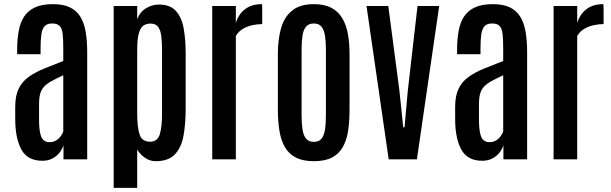

<svg xmlns="http://www.w3.org/2000/svg" viewBox="-20 -761 2920 917"><path d="M182.1 6.8Q111.8 6.8 82.5 -46.1Q53.2 -99.1 52.7 -189.9V-251Q52.7 -303.7 69.3 -337.6Q85.9 -371.6 116.7 -393.6Q147.5 -415.5 189.5 -432.9Q231.4 -450.2 282.2 -469.7V-529.3Q282.2 -572.3 279.3 -598.4Q276.4 -624.5 265.1 -636.7Q253.9 -648.9 229.5 -648.9Q205.6 -648.9 193.6 -636.5Q181.6 -624 177.7 -597.9Q173.8 -571.8 173.8 -530.8V-502H62V-523.4Q62 -571.8 69.1 -611.8Q76.2 -651.9 94.5 -680.7Q112.8 -709.5 146.2 -725.3Q179.7 -741.2 232.4 -741.2Q281.2 -741.2 313 -726.3Q344.7 -711.4 363 -682.4Q381.3 -653.3 388.9 -610.4Q396.5 -567.4 396.5 -510.7V0H283.2V-67.4Q278.3 -50.3 265.1 -33Q252 -15.6 231 -4.4Q210 6.8 182.1 6.8ZM217.3 -82Q242.7 -82 260 -99.1Q277.3 -116.2 282.2 -133.8V-401.4Q248 -385.7 225.6 -373.3Q203.1 -360.8 190.2 -346.7Q177.2 -332.5 171.9 -312.7Q166.5 -293 166.5 -263.7V-189.5Q166.5 -132.8 177.2 -107.4Q188 -82 217.3 -82Z M522.9 136.2V-732.4H635.3V-669.4Q649.4 -705.6 678.7 -722.4Q708 -739.3 738.3 -739.3Q792.5 -739.3 820.1 -708.7Q847.7 -678.2 857.2 -625.5Q866.7 -572.8 866.7 -506.8V-240.7Q866.7 -170.9 856.7 -114.3Q846.7 -57.6 815.9 -24.4Q785.2 8.8 723.6 8.8Q694.8 8.8 671.4 -8.1Q647.9 -24.9 635.3 -46.9V136.2ZM697.3 -84Q731.9 -84.5 742.9 -118.7Q753.9 -152.8 753.9 -222.2V-522Q753.9 -558.6 750.5 -587.2Q747.1 -615.7 735.6 -632.1Q724.1 -648.4 698.7 -648.4Q679.2 -648.4 665 -638.9Q650.9 -629.4 643.1 -602.3Q635.3 -575.2 635.3 -522V-217.8Q635.3 -151.9 647 -117.9Q658.7 -84 697.3 -84Z M993.7 0V-732.4H1106.4V-650.9Q1119.1 -693.4 1150.6 -717.3Q1182.1 -741.2 1231 -741.2Q1231.9 -741.2 1232.2 -726.8Q1232.4 -712.4 1232.4 -693.8Q1232.4 -675.3 1232.4 -660.6Q1232.4 -646 1232.4 -646Q1209.5 -646 1184.8 -640.6Q1160.2 -635.3 1139.4 -622.8Q1118.7 -610.4 1106.4 -589.4V0Z M1479 8.8Q1426.8 8.8 1393.3 -8.3Q1359.9 -25.4 1341.1 -57.6Q1322.3 -89.8 1314.7 -135.5Q1307.1 -181.2 1307.1 -238.3V-503.4Q1307.1 -572.3 1322.3 -626Q1337.4 -679.7 1375 -710.4Q1412.6 -741.2 1479 -741.2Q1529.3 -741.2 1562.5 -723.6Q1595.7 -706.1 1614.7 -674.1Q1633.8 -642.1 1641.6 -598.6Q1649.4 -555.2 1649.4 -503.4V-238.3Q1649.4 -182.1 1642.6 -136.7Q1635.7 -91.3 1617.2 -58.6Q1598.6 -25.9 1565.4 -8.5Q1532.2 8.8 1479 8.8ZM1479 -83.5Q1503.9 -83.5 1516.1 -99.4Q1528.3 -115.2 1532.5 -143.6Q1536.6 -171.9 1536.6 -209V-524.9Q1536.6 -562.5 1532.2 -590.3Q1527.8 -618.2 1515.4 -633.5Q1502.9 -648.9 1479 -648.9Q1454.1 -648.9 1441.4 -633.5Q1428.7 -618.2 1424.6 -590.3Q1420.4 -562.5 1420.4 -524.9V-209Q1420.4 -171.9 1424.6 -143.6Q1428.7 -115.2 1441.4 -99.4Q1454.1 -83.5 1479 -83.5Z M1836.4 0 1730.5 -732.4H1834.5L1887.7 -327.6L1905.8 -153.3H1912.1L1927.7 -328.1L1974.1 -732.4H2077.6L1971.2 0Z M2283.2 6.8Q2212.9 6.8 2183.6 -46.1Q2154.3 -99.1 2153.8 -189.9V-251Q2153.8 -303.7 2170.4 -337.6Q2187 -371.6 2217.8 -393.6Q2248.5 -415.5 2290.5 -432.9Q2332.5 -450.2 2383.3 -469.7V-529.3Q2383.3 -572.3 2380.4 -598.4Q2377.4 -624.5 2366.2 -636.7Q2355 -648.9 2330.6 -648.9Q2306.6 -648.9 2294.7 -636.5Q2282.7 -624 2278.8 -597.9Q2274.9 -571.8 2274.9 -530.8V-502H2163.1V-523.4Q2163.1 -571.8 2170.2 -611.8Q2177.2 -651.9 2195.6 -680.7Q2213.9 -709.5 2247.3 -725.3Q2280.8 -741.2 2333.5 -741.2Q2382.3 -741.2 2414.1 -726.3Q2445.8 -711.4 2464.1 -682.4Q2482.4 -653.3 2490 -610.4Q2497.6 -567.4 2497.6 -510.7V0H2384.3V-67.4Q2379.4 -50.3 2366.2 -33Q2353 -15.6 2332 -4.4Q2311 6.8 2283.2 6.8ZM2318.4 -82Q2343.8 -82 2361.1 -99.1Q2378.4 -116.2 2383.3 -133.8V-401.4Q2349.1 -385.7 2326.7 -373.3Q2304.2 -360.8 2291.3 -346.7Q2278.3 -332.5 2272.9 -312.7Q2267.6 -293 2267.6 -263.7V-189.5Q2267.6 -132.8 2278.3 -107.4Q2289.1 -82 2318.4 -82Z M2624 0V-732.4H2736.8V-650.9Q2749.5 -693.4 2781 -717.3Q2812.5 -741.2 2861.3 -741.2Q2862.3 -741.2 2862.5 -726.8Q2862.8 -712.4 2862.8 -693.8Q2862.8 -675.3 2862.8 -660.6Q2862.8 -646 2862.8 -646Q2839.8 -646 2815.2 -640.6Q2790.5 -635.3 2769.8 -622.8Q2749 -610.4 2736.8 -589.4V0Z"/></svg>

Font: Antonio SemiBold
Style: Regular
Weight: 600
Designer: Vernon Adams
Foundry: Vernon Adams
Version: Version 1.002